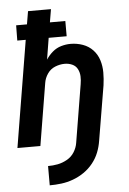

<svg xmlns="http://www.w3.org/2000/svg" viewBox="-62 -780 700 1042"><g transform="rotate(-5 288.0 -259.0)"><path d="M166 217Q198 217 230 213Q262 209 293.5 197.5Q325 186 353.5 166.5Q382 147 403.5 120Q425 93 437 62.5Q449 32 454 0L504 -298Q509 -333 509 -368Q509 -403 499 -435Q489 -467 466.5 -491Q444 -515 412 -526.5Q380 -538 345 -538Q320 -538 294 -530.5Q268 -523 247 -505Q226 -487 211 -464L230 -581H328V-664H244L256 -735H131L119 -664H60L59 -581H105L9 0H134L190 -339Q194 -365 210 -388.5Q226 -412 252 -422.5Q278 -433 304 -433Q326 -433 345 -424.5Q364 -416 373.5 -398Q383 -380 384 -358.5Q385 -337 381 -315L329 0Q325 26 310 50Q295 74 270 88Q245 102 219 107Q193 112 166 112Z"/></g></svg>

Font: Iosevka Sparkle Oblique
Style: Bold
Weight: 700
Italic angle: -9°
Designer: Belleve Invis
Foundry: Belleve Invis
Version: Version 4.5.0; ttfautohint (v1.8.3)